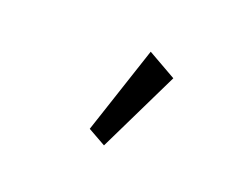

<svg xmlns="http://www.w3.org/2000/svg" viewBox="-46 -771 405 323"><g transform="rotate(20 156.5 -609.5)"><path d="M159 -522 127 -540 179 -697 230 -668Z"/></g></svg>

Font: Inconsolata ExtraCondensed Thin
Style: Regular
Weight: 100
Width: 2
Monospace: yes
Designer: Raph Levien, Cyreal, Brenton Simpson
Foundry: Raph Levien, Cyreal, Google
Version: Version 3.100; ttfautohint (v1.8.4.7-5d5b)